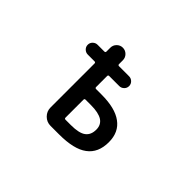

<svg xmlns="http://www.w3.org/2000/svg" viewBox="-128 -996 1256 1256"><g transform="rotate(45 500.0 -368.0)"><path d="M427.7 -19.5Q392.6 -19.5 367.7 -44.4Q342.8 -69.3 342.8 -104.5V-511.7Q342.8 -521.5 333 -521.5H270.5Q252 -521.5 238.3 -534.7Q224.6 -547.9 224.6 -566.9Q224.6 -585.9 238.3 -599.1Q252 -612.3 270.5 -612.3H333Q342.8 -612.3 342.8 -622.1V-657.2Q342.8 -681.6 359.9 -698.7Q377 -715.8 400.9 -715.8Q424.8 -715.8 441.9 -698.7Q459 -681.6 459 -657.2V-622.1Q459 -612.3 468.8 -612.3H561.5Q580.1 -612.3 593.8 -599.1Q607.4 -585.9 607.4 -566.9Q607.4 -547.9 593.8 -534.7Q580.1 -521.5 561.5 -521.5H468.8Q459 -521.5 459 -511.7V-410.2Q459 -400.4 468.8 -400.4H518.6Q644.5 -400.4 708 -353.5Q773.4 -306.6 773.4 -213.9Q773.4 -115.2 708 -67.4Q644.5 -19.5 506.8 -19.5ZM518.6 -117.2Q594.7 -117.2 626 -141.6Q657.2 -165 657.2 -213.9Q657.2 -257.8 624 -280.3Q588.9 -302.7 518.6 -302.7H468.8Q459 -302.7 459 -293V-127Q459 -117.2 468.8 -117.2Z"/></g></svg>

Font: Rounded-X Mgen+ 1mn medium
Style: Regular
Weight: 500
Designer: [Source Han Sans]
Ryoko NISHIZUKA  (kana & ideographs); Paul D. Hunt (Latin, Greek & Cyrillic); Wenlong ZHANG  (bopomofo
Version: Version 1.059.20150602